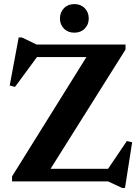

<svg xmlns="http://www.w3.org/2000/svg" viewBox="-20 -888 682 940"><path d="M594.5 -670V-645.5L227.5 -61.5H509L601 -197.5L627 -191.5L592 32H577.5L508.5 0H39V-24.5L403 -608.5H161L53.5 -462.5L27.5 -469.5L71.5 -704.5H87.5L159 -670ZM344 -728Q312.5 -728 293 -748Q273.5 -768 273.5 -797.5Q273.5 -827.5 293 -847.8Q312.5 -868 344 -868Q375.5 -868 395 -847.8Q414.5 -827.5 414.5 -797.5Q414.5 -768 395 -748Q375.5 -728 344 -728Z"/></svg>

Font: Newsreader Text
Style: Bold
Weight: 700
Designer: Hugues Gentile
Foundry: Production Type
Version: Version 1.001